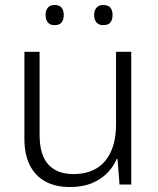

<svg xmlns="http://www.w3.org/2000/svg" viewBox="-20 -741 634 771"><path d="M507 -533V0H460L452 -102H448Q436 -72 411 -46.5Q386 -21 349 -5.5Q312 10 261 10Q203 10 162.5 -12Q122 -34 100 -77Q78 -120 78 -184V-533H139V-200Q139 -119 174 -80.5Q209 -42 275 -42Q328 -42 366 -64Q404 -86 425 -131Q446 -176 446 -244V-533ZM163 -681Q163 -699 172 -710Q181 -721 199 -721Q219 -721 227.5 -710Q236 -699 236 -681Q236 -662 227.5 -651Q219 -640 199 -640Q181 -640 172 -651Q163 -662 163 -681ZM358 -681Q358 -699 367.5 -710Q377 -721 394 -721Q415 -721 423.5 -710Q432 -699 432 -681Q432 -662 423.5 -651Q415 -640 394 -640Q377 -640 367.5 -651Q358 -662 358 -681Z"/></svg>

Font: Noto Sans Hebrew Thin Light
Style: Regular
Weight: 300
Version: Version 3.001